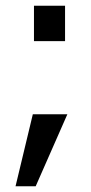

<svg xmlns="http://www.w3.org/2000/svg" viewBox="-20 -520 315 667"><path d="M34 127H104L214 -123H94ZM98 -377H206V-500H98Z"/></svg>

Font: Perun
Style: Regular
Weight: 400
Foundry: Copyright (c) Stefan Peev, Context Ltd, 2016
Version: Version 1.089